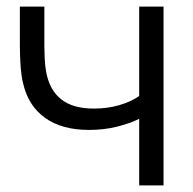

<svg xmlns="http://www.w3.org/2000/svg" viewBox="-20 -560 584 580"><path d="M400.5 0V-201Q373.5 -187.5 334 -177.5Q294.5 -167.5 249 -167.5Q167 -167.5 116 -204Q65 -240.5 49.5 -309.5Q44.5 -330 42.8 -353Q41 -376 40.5 -394.5Q40 -413 40 -421V-540H114V-421Q114 -404.5 115 -383.5Q116 -362.5 119.5 -342.5Q129.5 -288 164.8 -260Q200 -232 264 -232Q304 -232 339.8 -242.2Q375.5 -252.5 400.5 -270V-540H474V0Z"/></svg>

Font: Cns Manrope
Style: Regular
Weight: 400
Designer: Mikhail Sharanda
Foundry: Mikhail Sharanda
Version: Version 4.504